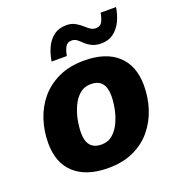

<svg xmlns="http://www.w3.org/2000/svg" viewBox="-139 -882 930 1006"><g transform="rotate(-20 326.0 -378.5)"><path d="M42 -219Q42 -286 62 -347.5Q82 -409 122 -457Q162 -505 223 -533.5Q284 -562 365 -562Q486 -562 551.5 -502.5Q617 -443 617 -332Q617 -265 597 -203.5Q577 -142 537 -93.5Q497 -45 436.5 -17Q376 11 295 11Q174 11 108 -48.5Q42 -108 42 -219ZM222 -211Q222 -117 303 -117Q340 -117 365.5 -139Q391 -161 407 -195.5Q423 -230 430.5 -268.5Q438 -307 438 -340Q438 -434 357 -434Q320 -434 294.5 -412Q269 -390 253 -355.5Q237 -321 229.5 -282.5Q222 -244 222 -211ZM205 -615Q211 -655 227 -690Q243 -725 271.5 -746.5Q300 -768 342 -768Q372 -768 394 -754.5Q416 -741 430 -728Q443 -716 455 -708Q467 -700 484 -700Q509 -700 519 -719.5Q529 -739 534 -768H620Q614 -728 597.5 -693Q581 -658 552.5 -636.5Q524 -615 483 -615Q453 -615 431 -626Q409 -637 394 -652Q382 -664 369.5 -673.5Q357 -683 341 -683Q316 -683 305.5 -663.5Q295 -644 290 -615Z"/></g></svg>

Font: Kufam
Style: Bold Italic
Weight: 700
Italic angle: -11°
Designer: Artur Schmal
Foundry: Original Type
Version: Version 1.301; ttfautohint (v1.8.3)